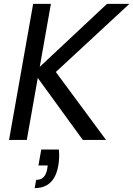

<svg xmlns="http://www.w3.org/2000/svg" viewBox="-20 -717 683 984"><path d="M191.5 49.2H281.8Q283.8 72 282.9 92.6Q282 113.2 278.8 131.5Q272 171.1 255.7 196.9Q239.4 222.7 214.8 234.8Q190.1 247 157.7 247L165.5 204.8Q190.3 204.8 203.8 190.3Q217.3 175.8 222 148.6L224.5 131H176.9ZM26.4 0 149.9 -697.2H240.9L117.4 0ZM153.1 -345.7 528.5 -697.2H643.1L244.1 -327.6L257.4 -359.8L523.4 0H404.3Z"/></svg>

Font: Poppins Variable
Style: Italic
Weight: 100
Italic angle: -10°
Designer: Jonny Pinhorn
Foundry: Indian Type Foundry
Version: Version 6.000